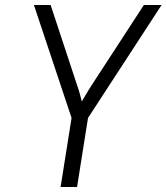

<svg xmlns="http://www.w3.org/2000/svg" viewBox="-20 -750 668 770"><path d="M223 0 267 -277 116 -730H183L288 -412Q296 -389 301 -370.5Q306 -352 308 -343Q313 -351 324 -370Q335 -389 350 -412L557 -730H628L333 -277L289 0Z"/></svg>

Font: JetBrains Mono NL ExtraLight
Style: Italic
Weight: 200
Italic angle: -9°
Monospace: yes
Designer: Philipp Nurullin, Konstantin Bulenkov
Foundry: JetBrains
Version: Version 2.305; ttfautohint (v1.8.4.7-5d5b)